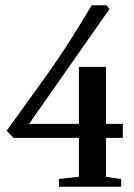

<svg xmlns="http://www.w3.org/2000/svg" viewBox="-20 -712 509 732"><path d="M31.7 -186.5 5.4 -213.4 165.5 -436Q239.7 -540 329.6 -691.9H386.2L397.5 -677.7L90.8 -239.7H280.8V-457H384.3V-239.7H448.2V-186.5H384.3V-37.6L441.9 -29.8V0H204.6V-29.8L280.8 -38.1V-186.5Z"/></svg>

Font: Elstob 18pt SemiBold
Style: Regular
Weight: 600
Designer: Peter S. Baker
Version: Version 1.015